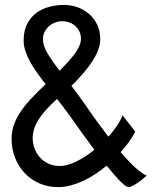

<svg xmlns="http://www.w3.org/2000/svg" viewBox="-20 -745 637 777"><path d="M153.8 -585.9Q153.8 -559.6 172.9 -528.1Q191.9 -496.6 221.2 -458.5Q262.2 -499.5 284.9 -531Q307.6 -562.5 307.6 -588.4Q307.6 -604.5 301.3 -617.7Q294.9 -630.9 284.4 -640.1Q273.9 -649.4 260.3 -654.3Q246.6 -659.2 231.9 -659.2Q217.8 -659.2 203.9 -654.1Q189.9 -648.9 178.7 -639.4Q167.5 -629.9 160.6 -616.2Q153.8 -602.5 153.8 -585.9ZM261.2 -278.3Q248.5 -295.4 236.1 -312Q223.6 -328.6 210.9 -344.7Q184.1 -320.3 165.3 -299.3Q146.5 -278.3 134.8 -259.3Q123 -240.2 117.7 -222.2Q112.3 -204.1 112.3 -185.5Q112.3 -165 119.6 -144.8Q127 -124.5 140.9 -108.6Q154.8 -92.8 175.3 -83Q195.8 -73.2 222.2 -73.2Q237.3 -73.2 254.4 -78.1Q271.5 -83 289.6 -91.8Q307.6 -100.6 325.9 -112.5Q344.2 -124.5 361.8 -138.7Q339.4 -168.9 314.2 -203.9Q289.1 -238.8 261.2 -278.3ZM239.3 -725.1Q267.1 -725.1 293.5 -715.8Q319.8 -706.5 340.3 -688.7Q360.8 -670.9 373.3 -645Q385.7 -619.1 385.7 -585.9Q385.7 -565.4 377.2 -542.7Q368.7 -520 353 -496.1Q337.4 -472.2 315.9 -447.3Q294.4 -422.4 269 -397.5Q281.2 -381.8 293.2 -365.5Q305.2 -349.1 317.4 -332Q345.7 -290.5 370.8 -255.9Q396 -221.2 418.5 -191.9Q438.5 -213.9 453.4 -236.1Q468.3 -258.3 476.1 -278.3L527.3 -212.4Q518.6 -194.8 503.7 -173.3Q488.8 -151.9 468.3 -129.4Q503.4 -88.4 529.3 -65.2Q555.2 -42 573.7 -34.2Q566.9 -28.3 557.1 -20.3Q547.4 -12.2 536.9 -5.1Q526.4 2 516.6 7.1Q506.8 12.2 500.5 12.2Q490.2 12.2 467.8 -10.3Q445.3 -32.7 411.6 -74.7Q390.1 -56.6 366.2 -40.8Q342.3 -24.9 317.1 -13.2Q292 -1.5 266.1 5.4Q240.2 12.2 214.8 12.2Q173.8 12.2 139.4 -2.9Q105 -18.1 80.1 -44.4Q55.2 -70.8 41 -106.4Q26.9 -142.1 26.9 -183.1Q26.9 -210.4 34.9 -235.8Q43 -261.2 59.8 -287.6Q76.7 -314 102.8 -342.3Q128.9 -370.6 164.6 -404.3Q146 -428.2 129.6 -451.2Q113.3 -474.1 101.3 -496.1Q89.4 -518.1 82.5 -539.3Q75.7 -560.5 75.7 -581.1Q75.7 -621.6 90.3 -649.2Q105 -676.8 128.4 -693.6Q151.9 -710.4 180.9 -717.8Q210 -725.1 239.3 -725.1Z"/></svg>

Font: Andika APac
Style: Regular
Weight: 400
Designer: Victor Gaultney, Annie Olsen, Julie Remington, Don Collingsworth, Eric Hays, Becca Hirsbrunner
Foundry: SIL International
Version: Version 5.000